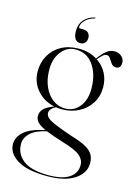

<svg xmlns="http://www.w3.org/2000/svg" viewBox="-129 -689 714 1004"><g transform="rotate(15 228.0 -187.0)"><path d="M300 11Q352 26.5 380 42.5Q408 58.5 418.8 78Q429.5 97.5 429.5 123Q429.5 177 377 211.8Q324.5 246.5 229.5 246.5Q120 246.5 66.8 213Q13.5 179.5 13.5 130Q13.5 92.5 46.8 62.5Q80 32.5 159 16Q126.5 1 114 -13.5Q101.5 -28 101.5 -46Q101.5 -67.5 116.8 -84Q132 -100.5 171.5 -115Q113 -127.5 76.5 -170.2Q40 -213 40 -270.5Q40 -319 61.8 -357.5Q83.5 -396 123.8 -418.2Q164 -440.5 220 -440.5Q275 -440.5 317.5 -414Q337 -441 357 -458.2Q377 -475.5 402.5 -475.5Q424.5 -475.5 440.2 -461.8Q456 -448 456 -428Q456 -396 429.5 -396Q413.5 -396 404.2 -408.5Q395 -421 387.2 -433.5Q379.5 -446 368 -446Q356.5 -446 345.5 -436Q334.5 -426 322 -411Q355 -389.5 373.8 -354.8Q392.5 -320 392.5 -278Q392.5 -229 368.8 -191.2Q345 -153.5 304.2 -132.2Q263.5 -111 213 -111Q196.5 -111 180.5 -113.5Q166.5 -106.5 157.5 -96.5Q148.5 -86.5 148.5 -75.5Q148.5 -62.5 158.5 -51.2Q168.5 -40 200.8 -25.8Q233 -11.5 300 11ZM202 -432Q155 -431.5 124.5 -390.5Q94 -349.5 96.5 -287.5Q97.5 -239.5 115 -201.2Q132.5 -163 162 -141Q191.5 -119 228.5 -119.5Q278 -120 307.8 -160Q337.5 -200 335 -263Q333 -338 297.2 -385.5Q261.5 -433 202 -432ZM54 118.5Q54 172.5 97.5 206.2Q141 240 234.5 240Q309 240 346.5 214.8Q384 189.5 384 145.5Q384 117.5 359.8 96Q335.5 74.5 261 52.5Q202 34 168.5 20Q111.5 32 82.8 58.2Q54 84.5 54 118.5ZM211.5 -544Q232 -544 241.5 -533.5Q251 -523 251 -507.5Q251 -490.5 241.5 -480.2Q232 -470 217 -470Q178.5 -470 178.5 -527Q178.5 -564 199.5 -587.5Q220.5 -611 254.5 -619Q259 -620.5 259.5 -618Q260.5 -615 257.5 -614.5Q225.5 -606.5 207.5 -587.5Q189.5 -568.5 189.5 -551.5Q189.5 -544 196 -544Z"/></g></svg>

Font: Fraunces 144pt S000 Light
Style: Regular
Weight: 300
Version: Version 1.000; ttfautohint (v1.8.3)